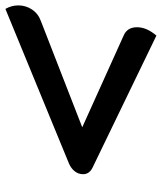

<svg xmlns="http://www.w3.org/2000/svg" viewBox="36 -648 600 712"><g transform="rotate(-90 336.0 -292.0)"><path d="M70 -249Q46 -261 46 -284Q46 -301 56.5 -314.5Q67 -328 85 -336L659 -572Q672 -549 672 -524Q672 -496 656.5 -473Q641 -450 613 -440L220 -287L559 -134Q591 -121 591 -84Q591 -48 560 -12Z"/></g></svg>

Font: K2D SemiBold
Style: Italic
Weight: 600
Italic angle: -10°
Designer: Katatrad Aksorn Co.,Ltd.
Foundry: Cadson Demak Co.,Ltd.
Version: Version 1.000; ttfautohint (v1.6)